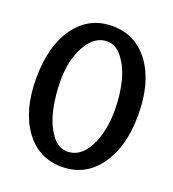

<svg xmlns="http://www.w3.org/2000/svg" viewBox="-126 -770 788 876"><g transform="rotate(20 267.5 -331.5)"><path d="M25 -331Q25 -488 92 -580.5Q159 -673 272 -673Q385 -673 452.5 -580.5Q520 -488 520 -331Q520 -176 452.5 -83Q385 10 272 10Q159 10 92 -82.5Q25 -175 25 -331ZM412 -315Q412 -384 397.5 -446.5Q383 -509 350 -554Q317 -599 273 -599Q212 -599 172.5 -529.5Q133 -460 133 -360Q133 -286 147.5 -220.5Q162 -155 194.5 -109.5Q227 -64 272 -64Q335 -64 373.5 -136Q412 -208 412 -315Z"/></g></svg>

Font: Overlock
Style: Bold
Weight: 700
Designer: Dario Muhafara
Foundry: Dario Manuel Muhafara
Version: Version 1.002